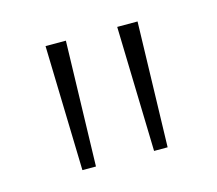

<svg xmlns="http://www.w3.org/2000/svg" viewBox="-52 -777 433 383"><g transform="rotate(-15 164.0 -585.0)"><path d="M111 -714 104 -456H76L69 -714ZM259 -714 252 -456H224L217 -714Z"/></g></svg>

Font: Noto Sans Gujarati UI SemiCondensed ExtraLight
Style: Regular
Weight: 200
Width: 4
Designer: Jelle Bosma - Monotype Design Team, Universal Thirst
Foundry: Monotype Imaging Inc.
Version: Version 2.106; ttfautohint (v1.8.4.7-5d5b)